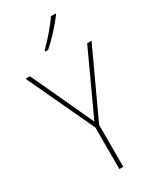

<svg xmlns="http://www.w3.org/2000/svg" viewBox="-236 -1023 907 1096"><g transform="rotate(-30 217.5 -475.5)"><path d="M334 -944V-951H304C274 -905 221 -845 176 -801V-792H194C242 -834 300 -898 334 -944ZM218 -306 29 -714H0L206 -274V0H232V-276L435 -714H406Z"/></g></svg>

Font: Noto Sans Armenian SemiCondensed Thin
Style: Regular
Weight: 100
Width: 4
Designer: Monotype Design Team
Foundry: Monotype Imaging Inc.
Version: Version 2.008